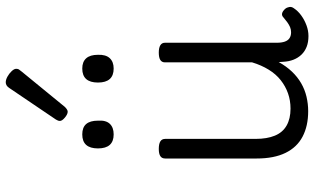

<svg xmlns="http://www.w3.org/2000/svg" viewBox="-238 -864 1120 685"><g transform="rotate(-90 322.5 -521.0)"><path d="M269 18Q216 18 178 -2Q140 -22 120 -63Q100 -104 100 -166V-492Q100 -504 108.5 -509.5Q117 -515 134 -515Q152 -515 161 -509.5Q170 -504 170 -492V-169Q170 -129 181.5 -101Q193 -73 217.5 -59Q242 -45 278 -45Q307 -45 332.5 -54Q358 -63 379.5 -80Q401 -97 417 -123Q433 -149 443 -182V-493Q443 -504 451.5 -509.5Q460 -515 478 -515Q495 -515 504 -509.5Q513 -504 513 -493V-94Q513 -77 517 -65.5Q521 -54 529.5 -48.5Q538 -43 550 -43Q560 -43 568.5 -46.5Q577 -50 586 -56.5Q595 -63 603 -70Q610 -77 618 -75Q626 -73 634 -64Q639 -58 640.5 -49.5Q642 -41 636 -33Q626 -18 610 -6.5Q594 5 575 12Q556 19 537 19Q515 19 498.5 12.5Q482 6 470.5 -6Q459 -18 452.5 -34.5Q446 -51 445 -72L444 -87Q429 -60 410 -40Q391 -20 368.5 -7Q346 6 320.5 12Q295 18 269 18ZM186 -676Q161 -676 148.5 -690Q136 -704 136 -732Q136 -760 148.5 -774Q161 -788 186 -788Q211 -788 223 -774Q235 -760 235 -732Q237 -704 224 -690Q211 -676 186 -676ZM421 -676Q396 -676 383.5 -690Q371 -704 371 -732Q371 -760 383.5 -774Q396 -788 421 -788Q445 -788 457.5 -774Q470 -760 470 -732Q471 -704 458 -690Q445 -676 421 -676ZM267 -840Q258 -840 246 -850Q234 -860 234 -868Q234 -871 235 -874Q236 -877 239 -882L352 -1049Q356 -1055 361 -1058Q366 -1061 372 -1061Q381 -1061 392 -1055Q403 -1049 411.5 -1040Q420 -1031 420 -1024Q420 -1018 418 -1014.5Q416 -1011 410 -1004L284 -850Q274 -840 267 -840Z"/></g></svg>

Font: Playwrite BR Light
Style: Regular
Weight: 300
Version: Version 1.003